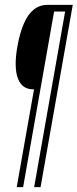

<svg xmlns="http://www.w3.org/2000/svg" viewBox="-20 -695 320 793"><path d="M49 78H75.5L203.5 -647.5H249L121 78H147.5L280.5 -675H177Q144 -675 119.8 -655.8Q95.5 -636.5 78.8 -598.2Q62 -560 52 -504Q44 -460 44.8 -426.5Q45.5 -393 54 -370.8Q62.5 -348.5 78.2 -337.2Q94 -326 117.5 -326H120.5Z"/></svg>

Font: Anybody ExtraCondensed ExtraLight
Style: Italic
Weight: 250
Width: 2
Italic angle: -10°
Version: Version 1.113;gftools[0.9.25]